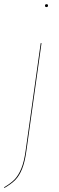

<svg xmlns="http://www.w3.org/2000/svg" viewBox="-59 -728 289 939"><path d="M168 -693.4Q161.1 -693.4 161.1 -700.2Q161.1 -707.5 168.5 -707.5Q175.8 -707.5 175.8 -700.7Q175.8 -693.4 168 -693.4ZM-37.6 191.4 -39.1 188Q-5.9 168.5 12.7 149.2Q31.2 129.9 45.2 96.2Q59.1 62.5 66.4 8.3L140.1 -517.1H144L70.3 8.3Q63 63.5 49.1 97.9Q35.2 132.3 15.9 151.9Q-3.4 171.4 -37.6 191.4Z"/></svg>

Font: Fira Sans Compressed Four
Style: Italic
Weight: 100
Width: 3
Italic angle: -8°
Designer: Carrois Corporate & Edenspiekermann AG
Foundry: Carrois Corporate GbR & Edenspiekermann AG
Version: Version 4.203;PS 004.203;hotconv 1.0.88;makeotf.lib2.5.64775